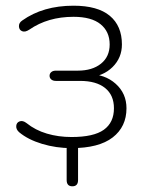

<svg xmlns="http://www.w3.org/2000/svg" viewBox="-20 -512 517 674"><path d="M47 -48Q36 -58 37 -70Q38 -82 49 -86Q60 -90 73 -80Q104 -55 144.5 -43Q185 -31 231 -31Q309 -31 344.5 -56.5Q380 -82 380 -132Q380 -178 349 -203Q318 -228 261 -228H176Q166 -228 160 -233Q154 -238 154 -246Q154 -254 160 -259Q166 -264 176 -264H253Q304 -264 334.5 -288.5Q365 -313 365 -356Q365 -401 333 -427Q301 -453 238 -453Q148 -453 83 -408Q68 -398 57.5 -402.5Q47 -407 46.5 -419.5Q46 -432 58 -440Q131 -492 238 -492Q323 -492 365.5 -456.5Q408 -421 408 -356Q408 -309 375 -276.5Q342 -244 289 -240V-252Q348 -252 386 -218Q424 -184 424 -132Q424 -67 375.5 -29.5Q327 8 231 8Q177 8 127.5 -7Q78 -22 47 -48ZM214 120V-24H254V120Q254 131 249 136.5Q244 142 234 142Q224 142 219 136.5Q214 131 214 120Z"/></svg>

Font: SN Pro Thin
Style: Regular
Weight: 200
Designer: Tobias Whetton
Foundry: Supernotes
Version: Version 1.003;Glyphs 3.3 (3324)